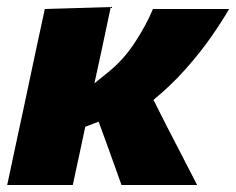

<svg xmlns="http://www.w3.org/2000/svg" viewBox="-26 -526 671 546"><path d="M-5.5 0Q5.5 -52 16.2 -102Q27 -152 40.5 -215L51 -264.5Q67 -340 78.2 -392.8Q89.5 -445.5 101.5 -500.5L289 -506Q276 -444 264.2 -389Q252.5 -334 242.5 -289L279.5 -319Q323.5 -353.5 356.8 -404Q390 -454.5 409 -500.5H625.5Q605.5 -465.5 574.5 -421Q543.5 -376.5 502.2 -330Q461 -283.5 410.5 -242L447 -169.5Q467 -131 489.8 -86.8Q512.5 -42.5 534.5 0H319.5Q309.5 -28.5 299.5 -55.8Q289.5 -83 279.5 -111.5L254.5 -180L216.5 -165.5Q207.5 -123.5 199 -83.5Q190.5 -43.5 181 0Z"/></svg>

Font: Commissioner ExtraBold
Style: Italic
Weight: 800
Italic angle: -12°
Designer: Kostas Bartsokas
Foundry: Kostas Bartsokas
Version: Version 1.000; ttfautohint (v1.8.3)